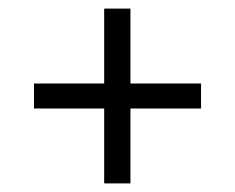

<svg xmlns="http://www.w3.org/2000/svg" viewBox="-20 -567 545 446"><path d="M283 -547V-373H447V-315H283V-141H222V-315H59V-373H222V-547Z"/></svg>

Font: Roundo
Style: Regular
Weight: 400
Designer: Namrata Goyal (Gurmukhi), Shiva Nallaperumal (Latin)
Foundry: Indian Type Foundry
Version: Version 1.000;PS 1.0;hotconv 1.0.88;makeotf.lib2.5.647800